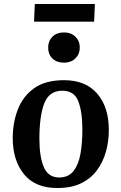

<svg xmlns="http://www.w3.org/2000/svg" viewBox="-20 -930 610 965"><path d="M268 15Q157 15 100.5 -54.5Q44 -124 44 -236Q44 -313 69.5 -379.5Q95 -446 151.5 -486.5Q208 -527 302 -527Q411 -527 469 -459Q527 -391 527 -277Q527 -220 512.5 -168Q498 -116 467.5 -74.5Q437 -33 388 -9Q339 15 268 15ZM277 -38Q324 -38 349.5 -70.5Q375 -103 384.5 -157.5Q394 -212 394 -278Q394 -368 373.5 -421Q353 -474 293 -474Q227 -474 202.5 -410.5Q178 -347 178 -233Q178 -141 200.5 -89.5Q223 -38 277 -38ZM222 -691Q222 -724 243.5 -745.5Q265 -767 302 -767Q337 -767 359 -745.5Q381 -724 381 -691Q381 -658 359 -636.5Q337 -615 302 -615Q265 -615 243.5 -636Q222 -657 222 -691ZM155 -910H457L453 -821H151Z"/></svg>

Font: Literata 36pt SemiBold
Style: Italic
Weight: 600
Italic angle: -2°
Designer: Latin by Veronika Burian and Jose Scaglione. Greek by Irene Vlachou. Cyrillic by Vera Evstafieva
Foundry: TypeTogether
Version: Version 3.002